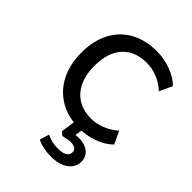

<svg xmlns="http://www.w3.org/2000/svg" viewBox="-202 -597 890 890"><g transform="rotate(45 242.5 -152.5)"><path d="M296 9Q221 9 166.5 -23Q112 -55 82.5 -112.5Q53 -170 53 -247Q53 -325 82.5 -381.5Q112 -438 167 -468.5Q222 -499 296 -499Q344 -499 389 -482.5Q434 -466 463 -437L434 -374Q405 -401 370 -414.5Q335 -428 302 -428Q225 -428 182 -381Q139 -334 139 -246Q139 -160 182 -111Q225 -62 302 -62Q334 -62 369 -75.5Q404 -89 433 -115L462 -53Q433 -24 388 -7.5Q343 9 296 9ZM295 194Q269 194 244 189Q219 184 202 174L216 128Q235 137 252 141Q269 145 293 145Q319 145 335 136Q351 127 351 109Q351 96 341 88.5Q331 81 312 81Q302 81 290.5 83Q279 85 264 89L247 74L261 -20H314L301 57L276 49Q288 45 301 43Q314 41 325 41Q350 41 369 49Q388 57 399.5 72.5Q411 88 411 111Q411 136 396 155Q381 174 355 184Q329 194 295 194Z"/></g></svg>

Font: Nunito Sans 10pt
Style: Regular
Weight: 400
Designer: Vernon Adams
Foundry: Vernon Adams
Version: Version 3.101;gftools[0.9.27]